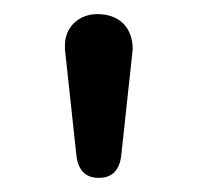

<svg xmlns="http://www.w3.org/2000/svg" viewBox="-20 -732 280 272"><path d="M168 -662C168 -693 149 -712 118 -712C91 -712 72 -693 72 -668C72 -666 72 -664 72 -662L88 -514C90 -491 101 -480 120 -480C139 -480 150 -491 152 -514Z"/></svg>

Font: Dongle
Style: Regular
Weight: 400
Designer: Yanghee Ryu
Foundry: Yanghee Ryu
Version: Version 2.000